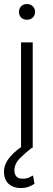

<svg xmlns="http://www.w3.org/2000/svg" viewBox="-22 -741 267 963"><path d="M73.2 -681.2Q73.2 -697.8 83.7 -709.2Q94.2 -720.7 113.3 -720.7Q131.8 -720.7 142.8 -709.2Q153.8 -697.8 153.8 -681.2Q153.8 -664.6 142.8 -653.3Q131.8 -642.1 113.3 -642.1Q94.2 -642.1 83.7 -653.3Q73.2 -664.6 73.2 -681.2ZM142.1 -528.3V0H83.5V-528.3ZM109.4 -19 138.2 0Q105 25.4 77.6 53Q50.3 80.6 50.3 114.3Q50.3 130.9 59.3 143.1Q68.4 155.3 92.3 155.3Q109.9 155.3 122.8 149.7Q135.7 144 143.6 139.2L150.9 180.7Q140.1 188 123.3 195.1Q106.4 202.1 80.6 202.1Q44.9 202.1 21.5 181.4Q-2 160.6 -2 119.1Q-2 82.5 28.3 46.1Q58.6 9.8 109.4 -19Z"/></svg>

Font: Vazirmatn RD ExtraLight
Style: Regular
Weight: 200
Designer: Saber Rastikerdar
Foundry: Saber Rastikerdar
Version: Version 32.102